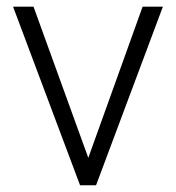

<svg xmlns="http://www.w3.org/2000/svg" viewBox="-20 -548 521 568"><path d="M79.1 -528.3 241.2 -81.1 401.9 -528.3H461.9L264.2 0H216.8L18.6 -528.3Z"/></svg>

Font: Vazirmatn UI FD ExtraLight
Style: Regular
Weight: 200
Designer: Saber Rastikerdar
Foundry: Saber Rastikerdar
Version: Version 33.003